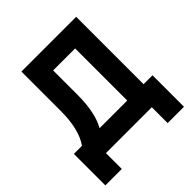

<svg xmlns="http://www.w3.org/2000/svg" viewBox="-220 -855 1145 1145"><g transform="rotate(-45 352.5 -283.0)"><path d="M602.5 -131.8Q622.1 -131.8 677.7 -131.8Q677.7 -65.4 677.7 133.8Q643.6 133.8 540 133.8Q540 100.6 540 0Q443.4 0 153.3 0Q153.3 33.2 153.3 133.8Q118.2 133.8 14.6 133.8Q14.6 67.4 14.6 -131.8Q32.2 -131.8 83 -131.8Q140.6 -212.9 140.6 -369.1Q140.6 -479.5 140.6 -700.2Q256.8 -700.2 602.5 -700.2Q602.5 -557.6 602.5 -131.8ZM231.4 -131.8Q289.1 -131.8 464.8 -131.8Q464.8 -242.2 464.8 -571.3Q418.9 -571.3 279.3 -571.3Q279.3 -519.5 279.3 -367.2Q279.3 -214.8 231.4 -131.8Z"/></g></svg>

Font: LeFont
Style: Regular
Weight: 700
Designer: Leryon MEDIA
Version: Version 1.0